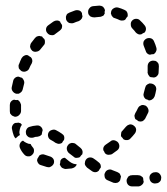

<svg xmlns="http://www.w3.org/2000/svg" viewBox="-20 -582 594 684"><path d="M459 82Q455 82 450 82Q442 82 436 76Q431 70 431 61Q431 57 433 54Q435 50 437 47Q440 45 444 43Q448 42 452 42Q456 42 459 42Q464 42 471 42Q474 42 478 43Q482 44 485 47Q487 48 488 49Q489 51 490 53Q490 57 491 62Q491 63 492 65Q491 72 486 76Q481 81 474 82Q466 82 459 82ZM546 68Q550 65 552 62Q554 58 554 54Q555 51 554 47Q552 39 545 34Q538 30 530 32H528Q520 34 515 41Q511 48 513 56Q515 65 522 69Q529 73 537 71H539Q543 70 546 68ZM363 60Q360 59 357 56Q354 53 353 49Q352 45 352 41Q352 37 354 34Q357 26 365 23Q373 20 380 24Q389 28 398 31Q402 33 405 35Q408 38 409 42Q410 43 410 44Q411 46 411 47Q409 54 408 60Q405 66 398 69Q391 71 384 69Q374 65 363 60ZM315 31Q311 30 308 28Q299 22 290 15Q287 12 285 9Q283 6 282 2Q282 -2 283 -6Q284 -10 286 -13Q291 -20 299 -21Q307 -22 314 -17Q323 -11 330 -5Q335 -2 338 4Q340 10 339 15Q335 20 333 24Q333 25 332 26Q330 28 328 29Q325 31 323 31Q319 32 315 31ZM227 -7 211 -20Q211 -20 211 -20Q206 -20 201 -17Q197 -14 195 -9Q195 -2 193 4Q194 7 196 10Q197 12 199 14Q202 17 206 18Q210 20 214 20Q225 19 236 18Q240 17 244 15Q247 13 250 10Q251 9 252 7Q253 5 253 3Q247 3 241 1Q233 -2 227 -7ZM129 -32Q124 -31 120 -28Q120 -27 119 -26Q116 -21 113 -16Q112 -13 112 -10Q113 -7 114 -4Q116 -1 118 2Q121 5 125 6Q136 10 147 13Q151 14 155 14Q159 13 162 11Q166 9 168 6Q171 3 172 -1Q174 -9 170 -16Q165 -23 157 -25Q148 -28 139 -31Q135 -33 129 -32ZM248 -20Q245 -21 242 -24L225 -37Q219 -43 218 -51Q217 -59 223 -66Q225 -69 229 -71Q232 -72 236 -73Q240 -73 244 -72Q248 -71 251 -68L267 -55Q272 -51 274 -44Q275 -38 273 -32Q270 -30 268 -27Q267 -25 265 -23Q263 -21 261 -21Q259 -20 256 -20Q252 -19 248 -20ZM89 -69Q91 -64 96 -58Q102 -52 101 -44Q101 -36 94 -30Q88 -24 80 -25Q72 -25 66 -32Q56 -43 51 -55Q48 -63 51 -70Q54 -78 62 -81Q67 -76 74 -73Q81 -69 89 -69ZM373 -78Q376 -81 380 -82Q384 -83 388 -82Q392 -81 395 -79Q399 -77 401 -74Q406 -67 405 -59Q404 -51 397 -46Q388 -39 379 -33Q375 -31 371 -31Q367 -30 363 -31Q361 -31 358 -33Q356 -34 354 -36Q353 -37 353 -38Q351 -43 348 -47Q347 -53 349 -58Q352 -64 357 -67Q365 -72 373 -78ZM208 -83Q209 -86 209 -88Q209 -91 209 -94Q208 -98 206 -101Q203 -104 200 -106Q190 -113 180 -118Q173 -122 165 -119Q157 -117 153 -110Q149 -102 152 -94Q154 -87 162 -83Q170 -79 178 -73Q182 -71 186 -70Q190 -69 193 -70Q195 -71 197 -71Q199 -72 201 -73Q203 -77 205 -80Q207 -82 208 -83ZM412 -110Q413 -114 416 -116Q423 -124 429 -131Q432 -134 435 -136Q439 -138 443 -139Q447 -139 450 -138Q454 -137 457 -134Q464 -129 465 -121Q465 -112 460 -106Q453 -97 445 -89Q441 -84 434 -83Q427 -82 421 -85Q420 -86 419 -87Q416 -92 412 -95Q412 -97 411 -98Q411 -100 411 -102Q411 -106 412 -110ZM36 -89Q34 -91 32 -93Q30 -96 29 -99Q25 -110 23 -121Q21 -128 24 -134Q27 -141 34 -144Q35 -144 36 -144Q41 -144 46 -145Q48 -145 49 -144Q51 -144 53 -143Q54 -142 56 -140Q57 -139 58 -137Q55 -134 53 -129Q50 -121 49 -112Q49 -106 51 -101Q45 -98 40 -93Q38 -91 36 -89ZM121 -97Q118 -96 114 -95Q105 -95 99 -92Q91 -90 83 -93Q76 -97 73 -104Q72 -108 72 -112Q72 -116 74 -120Q75 -123 78 -126Q81 -129 85 -130Q97 -134 111 -135Q119 -136 125 -131Q131 -126 132 -118Q130 -112 129 -105Q129 -104 129 -103Q128 -103 128 -103Q128 -102 128 -102Q125 -99 121 -97ZM459 -171Q460 -175 462 -179Q467 -187 471 -196Q473 -200 476 -203Q479 -205 483 -207Q486 -208 490 -208Q494 -207 498 -206Q505 -202 508 -194Q511 -186 507 -179Q502 -169 497 -159Q493 -153 487 -150Q480 -148 474 -150Q473 -151 472 -151Q468 -155 463 -157Q462 -158 461 -160Q460 -162 460 -164Q459 -167 459 -171ZM55 -207Q55 -211 53 -214Q52 -218 49 -221Q48 -223 46 -224Q45 -225 43 -226Q38 -225 33 -226Q32 -227 31 -227Q24 -226 19 -220Q15 -215 15 -208Q15 -202 15 -196Q15 -191 15 -186Q15 -182 16 -178Q18 -175 21 -172Q24 -169 28 -168Q31 -166 35 -166Q44 -167 49 -173Q55 -179 55 -187Q55 -191 55 -196Q55 -201 55 -207ZM497 -269Q498 -273 500 -277Q503 -280 506 -282Q510 -284 513 -285Q517 -285 521 -284Q529 -282 534 -275Q538 -268 536 -260Q534 -249 531 -239Q529 -235 527 -232Q524 -229 521 -227Q518 -226 516 -225Q513 -224 510 -224Q509 -225 508 -226Q503 -228 499 -229Q494 -233 492 -239Q490 -244 492 -250Q495 -260 497 -269ZM66 -292Q65 -296 63 -299Q62 -301 61 -302Q60 -303 58 -305Q53 -306 49 -308Q48 -308 46 -309Q39 -309 34 -305Q28 -300 27 -294Q24 -283 22 -272Q20 -264 25 -257Q30 -250 38 -248Q42 -248 46 -248Q49 -249 53 -252Q56 -254 58 -257Q60 -260 61 -264Q63 -274 66 -284Q67 -288 66 -292ZM507 -319Q505 -323 506 -327Q506 -336 506 -346Q506 -355 512 -361Q518 -366 526 -366Q530 -366 534 -365Q538 -363 540 -361Q543 -358 545 -354Q546 -350 546 -346Q546 -335 545 -324Q545 -317 540 -312Q536 -307 529 -306Q528 -306 526 -306Q522 -307 517 -307Q515 -308 513 -309Q512 -311 511 -312Q508 -315 507 -319ZM95 -368Q94 -374 90 -378Q86 -380 82 -383Q81 -384 80 -385Q77 -386 74 -386Q71 -385 69 -385Q65 -383 62 -381Q59 -378 57 -375Q52 -365 48 -354Q46 -351 46 -347Q46 -343 47 -339Q49 -335 52 -333Q54 -330 58 -328Q66 -325 73 -328Q81 -331 84 -338Q88 -348 93 -356Q96 -362 95 -368ZM492 -419Q489 -427 492 -435Q496 -442 503 -445Q511 -448 519 -445Q526 -442 529 -434Q534 -423 537 -412Q539 -405 536 -399Q533 -392 527 -389Q527 -389 526 -389Q520 -389 514 -387Q508 -388 504 -392Q500 -396 499 -401Q496 -410 492 -419ZM140 -431Q141 -437 138 -443Q134 -446 131 -450Q130 -451 130 -452Q127 -453 124 -453Q122 -454 119 -454Q115 -453 111 -452Q108 -450 105 -447Q98 -438 91 -429Q89 -426 88 -422Q87 -418 87 -415Q88 -411 90 -407Q92 -404 95 -401Q102 -396 110 -398Q118 -399 123 -405Q129 -413 136 -421Q140 -425 140 -431ZM200 -481Q202 -487 201 -493Q198 -497 195 -502Q195 -503 195 -504Q190 -509 183 -509Q176 -509 170 -505Q161 -499 152 -492Q145 -487 144 -479Q143 -470 149 -464Q151 -461 155 -459Q158 -457 162 -457Q166 -456 170 -457Q174 -458 177 -461Q185 -467 193 -473Q197 -476 200 -481ZM452 -480Q446 -486 446 -494Q445 -503 451 -509Q457 -515 465 -515Q474 -515 479 -509Q488 -501 495 -492Q500 -486 500 -479Q500 -472 495 -466Q495 -466 495 -466Q489 -464 484 -460Q478 -458 473 -460Q468 -462 464 -466Q458 -474 452 -480ZM267 -511Q264 -509 261 -507Q251 -504 242 -500Q239 -499 235 -499Q231 -499 227 -500Q223 -502 221 -504Q218 -507 216 -511Q215 -514 215 -518Q214 -522 216 -526Q217 -530 220 -533Q223 -535 227 -537Q237 -541 248 -545Q254 -547 261 -545Q268 -543 271 -537Q271 -536 272 -535Q272 -529 274 -524Q274 -523 273 -521Q273 -519 272 -517Q270 -514 267 -511ZM390 -517Q386 -518 383 -520Q380 -523 378 -526Q376 -530 375 -534Q375 -537 376 -541Q378 -549 386 -553Q393 -557 401 -555Q412 -552 423 -547Q427 -545 430 -543Q432 -540 434 -536Q435 -533 435 -530Q435 -527 435 -524Q430 -519 427 -513Q423 -509 417 -509Q412 -508 407 -510Q399 -514 390 -517ZM343 -524Q340 -522 336 -522Q326 -521 316 -520Q312 -520 308 -521Q305 -522 301 -524Q298 -527 296 -530Q294 -534 294 -537Q293 -546 298 -552Q303 -559 311 -560Q322 -561 334 -562Q341 -562 347 -558Q352 -553 354 -546Q352 -540 353 -533Q352 -532 351 -531Q351 -529 350 -528Q347 -525 343 -524Z"/></svg>

Font: FRB American Cursive Dashed
Style: Bold Italic
Weight: 700
Italic angle: -25°
Version: Version 2.0;Modular Font Editor K font №1